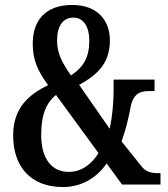

<svg xmlns="http://www.w3.org/2000/svg" viewBox="-20 -744 677 774"><path d="M233 10C316 10 375 -34 410 -85L472 0H627V-46H619C590 -46 568 -51 550 -74L470 -174C487 -221 499 -270 507 -315C520 -376 555 -377 591 -377H603V-423H438V-382C438 -333 433 -273 422 -225L299 -402C383 -447 423 -498 423 -582C423 -655 379 -724 271 -724C163 -724 112 -661 112 -569C112 -503 131 -459 174 -401C100 -364 33 -313 33 -198C33 -69 107 10 233 10ZM266 -440C229 -493 210 -531 210 -580C210 -638 233 -673 276 -673C318 -673 340 -634 340 -581C340 -514 318 -474 266 -440ZM257 -51C190 -51 146 -102 146 -201C146 -283 168 -332 206 -361L377 -127C351 -84 310 -51 257 -51Z"/></svg>

Font: Noto Serif Armenian ExtraCondensed SemiBold
Style: Regular
Weight: 600
Width: 2
Designer: Monotype Design Team
Foundry: Monotype Imaging Inc.
Version: Version 2.008